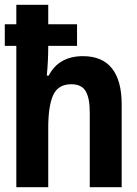

<svg xmlns="http://www.w3.org/2000/svg" viewBox="-20 -780 570 800"><path d="M48 0V-589H0V-679H48V-760H181V-679H301V-589H181V-587Q181 -557 179.5 -526.5Q178 -496 175 -465H183Q225 -546 326 -546Q406 -546 446.5 -495Q487 -444 487 -345V0H354V-312Q354 -371 337 -400Q320 -429 277 -429Q222 -429 201.5 -383.5Q181 -338 181 -248V0Z"/></svg>

Font: Noto Sans Mono Condensed
Style: Bold
Weight: 700
Width: 3
Designer: Monotype Design Team
Foundry: Monotype Imaging Inc.
Version: Version 2.014